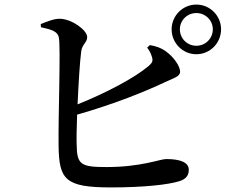

<svg xmlns="http://www.w3.org/2000/svg" viewBox="-20 -809 1040 839"><path d="M730 -681C730 -621 778 -572 838 -572C898 -572 946 -621 946 -681C946 -740 898 -789 838 -789C778 -789 730 -740 730 -681ZM766 -681C766 -720 798 -752 838 -752C878 -752 910 -720 910 -681C910 -641 878 -609 838 -609C798 -609 766 -641 766 -681ZM623 -601C629 -593 639 -578 643 -563C650 -544 646 -535 630 -521C569 -469 444 -403 319 -353C323 -444 329 -541 335 -585C339 -616 361 -623 361 -647C361 -677 294 -726 242 -727C216 -728 182 -713 158 -704L159 -690C206 -680 232 -671 237 -646C246 -608 234 -294 236 -173C238 -25 263 10 465 10C608 10 715 -2 763 -17C788 -25 805 -38 805 -67C805 -99 769 -114 706 -114C680 -114 597 -79 446 -79C333 -79 316 -89 315 -178C314 -205 315 -253 317 -308C482 -355 619 -411 701 -450C739 -468 767 -474 767 -496C767 -519 740 -560 703 -586C683 -600 663 -607 635 -612Z"/></svg>

Font: Noto Serif CJK JP SemiBold
Style: Regular
Weight: 600
Designer: Ryoko NISHIZUKA 西塚涼子 (kana & ideographs); Frank Grießhammer (Latin, Greek & Cyrillic); Wenlong ZHANG 张文龙 (bopomofo); San
Foundry: Adobe
Version: Version 2.001;hotconv 1.1.0;makeotfexe 2.6.0